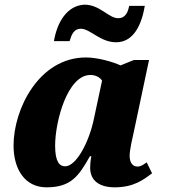

<svg xmlns="http://www.w3.org/2000/svg" viewBox="-20 -792 724 822"><path d="M477 -611C554 -611 587 -690 600 -767H533C528 -740 517 -714 486 -714C445 -714 408 -772 342 -772C267 -769 224 -696 211 -616H278C286 -643 296 -669 326 -669C366 -669 409 -611 477 -611ZM179 10C284 10 317 -38 365 -123H371C367 -102 366 -85 366 -74C366 -16 409 10 471 10C554 10 596 -24 631 -50L608 -97C592 -86 584 -79 568 -79C550 -79 535 -93 535 -125C535 -151 548 -206 553 -228L618 -535H553L496 -512C466 -526 400 -546 348 -546C147 -546 38 -325 38 -169C38 -67 87 10 179 10ZM259 -80C235 -80 216 -99 216 -168C216 -273 269 -471 367 -471C387 -471 406 -463 417 -447L383 -288C363 -186 307 -80 259 -80Z"/></svg>

Font: Noto Serif SemiCondensed Black
Style: Italic
Weight: 900
Width: 4
Italic angle: -12°
Designer: Monotype Design Team
Foundry: Monotype Imaging Inc.
Version: Version 2.014